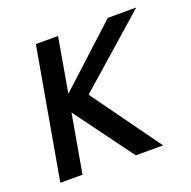

<svg xmlns="http://www.w3.org/2000/svg" viewBox="-94 -575 663 667"><g transform="rotate(-20 238.0 -241.0)"><path d="M187 -482H105L20 0H102L140 -216L299 0H400L217 -254L476 -482H371L152 -281Z"/></g></svg>

Font: Geom Light
Style: Italic
Weight: 300
Italic angle: -10°
Version: Version 1.102